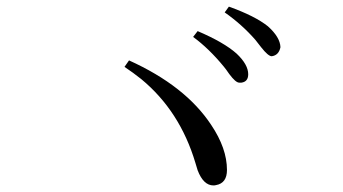

<svg xmlns="http://www.w3.org/2000/svg" viewBox="-20 -731 1040 582"><path d="M705.1 -480.5Q694.3 -480.5 674.8 -506.8Q664.1 -522.5 658.2 -529.3Q613.3 -584 565.4 -619.1L579.1 -636.7Q659.2 -602.5 697.3 -568.4Q732.4 -535.2 732.4 -505.9Q732.4 -483.4 711.9 -480.5Q708 -480.5 705.1 -480.5ZM803.7 -560.5Q793 -560.5 771.5 -587.9Q759.8 -603.5 753.9 -610.4Q712.9 -657.2 661.1 -693.4L673.8 -710.9Q752.9 -682.6 792 -651.4Q829.1 -618.2 830.1 -587.9Q825.2 -563.5 803.7 -560.5ZM357.4 -528.3 371.1 -547.9Q542 -470.7 620.1 -352.5Q668 -281.2 668 -215.8Q668 -175.8 634.8 -169.9Q630.9 -168.9 627 -168.9Q596.7 -168.9 579.1 -214.8Q576.2 -225.6 572.3 -237.3Q525.4 -394.5 408.2 -491.2Q383.8 -510.7 357.4 -528.3Z"/></svg>

Font: GenYoMin JP Regular
Style: Regular
Weight: 400
Version: Version 1.001;PS 1;hotconv 16.6.51;makeotf.lib2.5.65220 DEVE